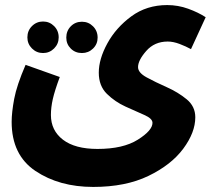

<svg xmlns="http://www.w3.org/2000/svg" viewBox="-20 -507 851 758"><path d="M26 -26Q26 105 120 168Q214 231 348 231Q476 231 566 187.5Q656 144 703.5 80Q751 16 751 -44Q751 -87 717 -115Q683 -143 638 -163Q593 -183 559 -201.5Q525 -220 525 -242Q525 -269 557.5 -306Q590 -343 642 -343Q664 -343 689 -333.5Q714 -324 734 -313L792 -439Q763 -458 723 -472.5Q683 -487 640 -487Q559 -487 498.5 -442.5Q438 -398 404 -336Q370 -274 370 -220Q370 -168 402 -136.5Q434 -105 476 -86Q518 -67 550 -53Q582 -39 582 -22Q582 8 524 44.5Q466 81 365 81Q276 81 228.5 44.5Q181 8 181 -53Q181 -83 188.5 -116Q196 -149 216 -203L81 -251Q46 -170 36 -116.5Q26 -63 26 -26ZM149.9 -297.6Q175.5 -297.6 193.6 -315.7Q211.7 -333.8 211.7 -359.4Q211.7 -385.9 193.6 -404Q175.5 -422.1 149.9 -422.1Q124.3 -422.1 106.2 -404Q88.1 -385.9 88.1 -359.4Q88.1 -333.8 106.2 -315.7Q124.3 -297.6 149.9 -297.6ZM303.5 -297.6Q329.2 -297.6 347.3 -315.3Q365.4 -332.9 365.4 -358.5Q365.4 -385 347.3 -403.1Q329.2 -421.2 303.5 -421.2Q277.1 -421.2 259.4 -403.1Q241.7 -385 241.7 -358.5Q241.7 -332.9 259.4 -315.3Q277.1 -297.6 303.5 -297.6Z"/></svg>

Font: Noto Sans Arabic SemiCondensed Extra
Style: Regular
Weight: 800
Width: 4
Designer: Nadine Chahine - Monotype Design Team
Foundry: Monotype Imaging Inc.
Version: Version 1.902